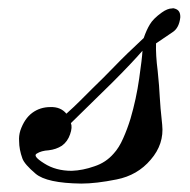

<svg xmlns="http://www.w3.org/2000/svg" viewBox="-20 -435 452 456"><path d="M148.4 -142.6Q152.3 -132.8 146.5 -116.2Q140.6 -98.6 127 -88.9Q113.3 -80.1 95.7 -78.1Q78.1 -77.1 67.4 -70.3Q56.6 -64.5 85 -46.9Q112.3 -29.3 150.4 -29.3Q176.8 -30.3 204.1 -40Q231.4 -48.8 250 -70.3Q262.7 -84 272.5 -106.4Q282.2 -127.9 290 -153.3Q303.7 -200.2 310.5 -248Q317.4 -295.9 318.4 -314.5Q293.9 -286.1 247.1 -239.3Q200.2 -193.4 148.4 -142.6ZM350.6 -332Q349.6 -304.7 354.5 -266.6Q358.4 -228.5 359.4 -205.1Q360.4 -183.6 365.2 -138.7Q370.1 -92.8 337.9 -55.7Q306.6 -18.6 256.8 -8.8Q208 1 172.9 1Q90.8 0 64.5 -22.5Q38.1 -44.9 33.2 -58.6Q25.4 -80.1 25.4 -99.6Q24.4 -112.3 28.3 -125Q38.1 -153.3 56.6 -167Q75.2 -180.7 99.6 -180.7Q124 -181.6 137.7 -165Q155.3 -180.7 169.9 -195.3Q184.6 -210 198.2 -223.6Q224.6 -249 252 -277.3Q279.3 -305.7 321.3 -344.7Q328.1 -364.3 335.9 -377Q343.8 -390.6 364.3 -405.3Q377.9 -415 388.7 -415Q392.6 -416 396.5 -414.1Q408.2 -410.2 408.2 -395.5Q408.2 -394.5 408.2 -393.6Q405.3 -368.2 389.6 -358.4Q375 -348.6 350.6 -332Z"/></svg>

Font: Gilchrist
Style: Regular
Weight: 400
Version: 1.0